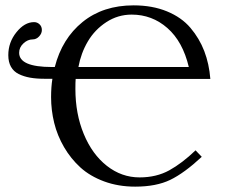

<svg xmlns="http://www.w3.org/2000/svg" viewBox="-20 -678 847 710"><path d="M678.2 -430.2Q655.8 -524.4 599.1 -574.2Q542.5 -624 466.8 -624Q416 -624 373.3 -596.2Q330.6 -568.4 304.9 -524.9Q279.3 -481.4 270 -430.2H291.5ZM703.1 -122.1 726.1 -98.1Q661.6 -38.1 609.6 -12.9Q557.6 12.2 480 12.2Q417.5 12.2 365.2 -7.1Q313 -26.4 277.3 -58.8Q241.7 -91.3 216.8 -134Q191.9 -176.8 180.4 -223.6Q168.9 -270.5 168.9 -318.8Q168.9 -356 173.8 -386.7H144Q113.8 -386.7 90.8 -390.9Q67.9 -395 49.1 -404.3Q30.3 -413.6 20.5 -431.2Q10.7 -448.7 10.7 -474.1Q10.7 -521.5 40.8 -558.8Q70.8 -596.2 106 -596.2Q117.7 -596.2 126.2 -588.1Q134.8 -580.1 134.8 -566.9Q134.8 -554.2 124.5 -543.2Q114.3 -532.2 100.1 -532.2Q82.5 -532.2 66.7 -517.6Q50.8 -502.9 50.8 -482.9Q50.8 -430.2 171.9 -430.2H182.6Q209.5 -535.2 285.4 -596.7Q361.3 -658.2 474.1 -658.2Q543.5 -658.2 597.4 -636Q651.4 -613.8 684.3 -575Q717.3 -536.1 735.4 -489Q753.4 -441.9 757.8 -386.2H259.8Q258.8 -375 258.8 -349.1Q258.8 -257.3 289.8 -182.4Q320.8 -107.4 375.2 -64.7Q429.7 -22 496.1 -22Q558.6 -22 606.2 -48.3Q653.8 -74.7 703.1 -122.1Z"/></svg>

Font: Linux Biolinum
Style: Regular
Weight: 400
Designer: Philipp H. Poll
Foundry: Philipp H. Poll
Version: Version 0.6.4